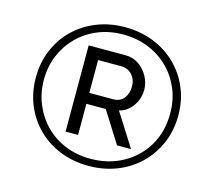

<svg xmlns="http://www.w3.org/2000/svg" viewBox="-103 -837 1056 966"><g transform="rotate(15 424.5 -354.0)"><path d="M435 7Q355 7 287.5 -20Q220 -47 170 -96Q120 -145 92.5 -211Q65 -277 65 -355Q65 -432 92.5 -498Q120 -564 170 -612.5Q220 -661 287.5 -688Q355 -715 435 -715Q515 -715 583 -688Q651 -661 701 -612.5Q751 -564 779 -498Q807 -432 807 -355Q807 -277 779 -211Q751 -145 701 -96Q651 -47 583 -20Q515 7 435 7ZM435 -30Q528 -30 603 -71Q678 -112 721.5 -185Q765 -258 765 -354Q765 -423 740.5 -481.5Q716 -540 671.5 -584Q627 -628 566.5 -652.5Q506 -677 435 -677Q364 -677 304 -652.5Q244 -628 200 -584Q156 -540 131.5 -481.5Q107 -423 107 -355Q107 -286 131.5 -227Q156 -168 200 -123.5Q244 -79 304 -54.5Q364 -30 435 -30ZM280 -579H472Q512 -579 542.5 -557.5Q573 -536 590.5 -503Q608 -470 608 -435Q608 -404 596 -376.5Q584 -349 562.5 -329Q541 -309 512 -302L621 -130H548L446 -292H345V-130H280ZM469 -349Q505 -349 524.5 -373.5Q544 -398 544 -435Q544 -473 521.5 -496.5Q499 -520 466 -520H345V-349Z"/></g></svg>

Font: Raleway Thin Medium
Style: Italic
Weight: 500
Italic angle: -12°
Version: Version 4.026